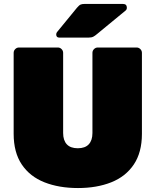

<svg xmlns="http://www.w3.org/2000/svg" viewBox="-20 -940 786 970"><path d="M374 10Q278 10 204.5 -19Q131 -48 90 -109Q49 -170 49 -264V-673Q49 -684 57 -692Q65 -700 76 -700H272Q283 -700 291 -692Q299 -684 299 -673V-268Q299 -231 317.5 -211Q336 -191 373 -191Q410 -191 428.5 -211Q447 -231 447 -268V-673Q447 -684 455 -692Q463 -700 474 -700H670Q681 -700 689 -692Q697 -684 697 -673V-264Q697 -170 656 -109Q615 -48 542 -19Q469 10 374 10ZM280 -750Q264 -750 264 -766Q264 -774 269 -779L369 -901Q380 -914 387.5 -917Q395 -920 406 -920H602Q621 -920 621 -900Q621 -893 616 -888L469 -767Q461 -760 452 -755Q443 -750 427 -750Z"/></svg>

Font: Rubik Light Black
Style: Regular
Weight: 900
Version: Version 2.104